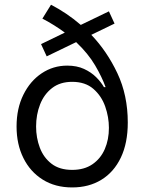

<svg xmlns="http://www.w3.org/2000/svg" viewBox="-20 -793 620 824"><path d="M471.6 -691.8 371.8 -643.5Q438.9 -573.5 483.7 -478.9Q528.4 -384.2 528.4 -267Q528.4 -179 498.6 -116.7Q468.8 -54.3 415.1 -21.5Q361.5 11.4 289.8 11.4Q216.6 11.4 163 -22.4Q109.4 -56.1 80.3 -115.1Q51.1 -174 51.1 -250Q51.1 -327.4 80.3 -386.4Q109.4 -445.3 158.7 -478.3Q208.1 -511.4 268.5 -511.4Q309.7 -511.4 340.6 -497.2Q371.4 -483 392.8 -461.6Q414.1 -440.3 426.1 -419H433.2Q418 -461.6 388.3 -512.3Q358.7 -562.9 306.8 -612.2L180.4 -551.1L156.2 -603.7L258.2 -653.1Q237.2 -668.7 213.2 -683.8Q189.3 -698.9 161.9 -713.1L198.9 -772.7Q231.2 -756 263.5 -734.4Q295.8 -712.7 326.7 -686.1L447.4 -744.3ZM289.8 -63.9Q341.6 -63.9 376.8 -88.1Q411.9 -112.2 429.7 -153.1Q447.4 -193.9 447.4 -244.3Q447.4 -290.5 431.5 -335.9Q415.5 -381.4 380.7 -411.6Q345.9 -441.8 289.8 -441.8Q237.9 -441.8 203.5 -415.1Q169 -388.5 152 -344.8Q134.9 -301.1 134.9 -250Q134.9 -201.7 150.9 -159.3Q166.9 -116.8 201 -90.4Q235.1 -63.9 289.8 -63.9Z"/></svg>

Font: Inter Zeller
Style: Regular
Weight: 400
Designer: Rasmus Andersson; Joe Bland
Foundry: zeller
Version: Version 3.015;git-dec3a8cb1